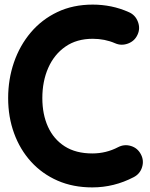

<svg xmlns="http://www.w3.org/2000/svg" viewBox="-20 -752 656 839"><path d="M581.1 -600.6Q568.8 -572.8 539.6 -561.8Q510.3 -550.8 482.9 -563Q438 -582.5 385.3 -582.5Q314.9 -582.5 265.9 -548.3Q216.8 -514.2 190.9 -455.6Q165 -397 165 -323.2Q165 -252.4 189.7 -198Q214.4 -143.6 262.9 -112.5Q311.5 -81.5 383.3 -81.5Q443.8 -81.5 496.1 -108.9Q523.4 -123 552.5 -114Q581.5 -105 595.7 -77.6Q609.9 -50.8 600.8 -21.5Q591.8 7.8 564.5 22Q478.5 66.9 383.3 66.9Q299.3 66.9 231.7 37.4Q164.1 7.8 115.7 -45.4Q67.4 -98.6 41.5 -169.7Q15.6 -240.7 15.6 -323.2Q15.6 -405.8 41 -479.5Q66.4 -553.2 114.5 -610.1Q162.6 -667 231 -699.5Q299.3 -731.9 385.3 -731.9Q425.8 -731.9 465.6 -723.9Q505.4 -715.8 543.5 -698.7Q571.3 -686.5 582.5 -657.2Q593.8 -627.9 581.1 -600.6Z"/></svg>

Font: Mikhak-DS2-FD ExtraBold
Style: Regular
Weight: 800
Designer: Amin Abedi
Version: Version 3.2